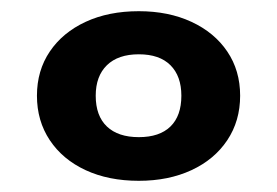

<svg xmlns="http://www.w3.org/2000/svg" viewBox="-20 -779 495 343"><path d="M228 -456Q174 -456 133 -475Q92 -494 69 -528.5Q46 -563 46 -608Q46 -653 69 -687Q92 -721 133 -740Q174 -759 228 -759Q281 -759 322 -740Q363 -721 386 -687Q409 -653 409 -608Q409 -563 386 -528.5Q363 -494 322 -475Q281 -456 228 -456ZM228 -534Q265 -534 284.5 -553Q304 -572 304 -608Q304 -643 284.5 -662.5Q265 -682 228 -682Q191 -682 171 -662.5Q151 -643 151 -608Q151 -572 171 -553Q191 -534 228 -534Z"/></svg>

Font: Unbounded SemiBold
Style: Regular
Weight: 600
Designer: Luke Prowse, Jean-Baptiste Morizot, Fátima Lázaro, Florian Runge
Foundry: NaN
Version: Version 1.700